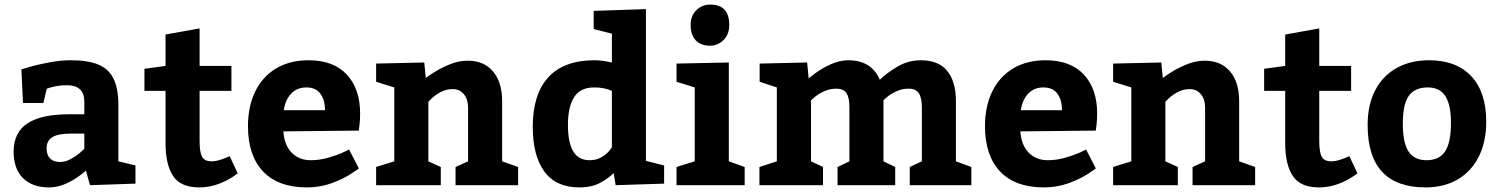

<svg xmlns="http://www.w3.org/2000/svg" viewBox="-20 -815 6596 845"><path d="M195.8 9.8Q122.6 9.8 81.3 -31Q40 -71.8 40 -147Q40 -232.9 101.6 -272.5Q163.1 -312 280.8 -312H351.1V-367.2Q351.1 -440.4 273.9 -439.9Q251 -439.9 231.4 -436.5Q211.9 -433.1 200.4 -429.4Q189 -425.8 186 -424.8L170.9 -361.8H81.1L74.2 -509.8Q83 -512.7 117.4 -522.5Q151.9 -532.2 200 -541Q248 -549.8 291 -549.8Q368.2 -549.8 413.6 -530.5Q459 -511.2 480 -468Q501 -424.8 501 -352.1V-105L576.2 -86.9V-6.8L376 0L357.9 -64.9Q357.9 -63 332 -43Q306.2 -22.9 270 -6.6Q233.9 9.8 195.8 9.8ZM244.1 -102.1Q268.1 -102.1 291.5 -115Q314.9 -127.9 331.1 -141.8Q347.2 -155.8 351.1 -160.2V-227.1H293.9Q235.8 -227.1 210.4 -211.4Q185.1 -195.8 185.1 -162.1Q185.1 -132.8 200.4 -117.4Q215.8 -102.1 244.1 -102.1Z M708.5 -185.1V-415H615.7V-512.2L708.5 -524.9V-663.1L858.4 -689.9V-524.9H998.5V-415H858.4V-194.8Q858.4 -145 869.4 -125Q880.4 -105 911.6 -105Q929.7 -105 953.6 -113Q977.5 -121.1 990.7 -127.9L1026.4 -51.8Q942.4 10.3 856.4 9.8Q775.4 9.8 741.9 -40.5Q708.5 -90.8 708.5 -185.1Z M1348.1 -109.9Q1385.3 -109.9 1422.6 -120.4Q1460 -130.9 1484.6 -141.8Q1509.3 -152.8 1516.1 -157.2L1559.1 -74.2Q1559.1 -72.3 1524.2 -49.6Q1489.3 -26.9 1438.7 -8.5Q1388.2 9.8 1331.1 9.8Q1204.1 9.8 1137.7 -60.5Q1071.3 -130.9 1071.3 -259.8Q1071.3 -346.7 1103.3 -412.4Q1135.3 -478 1195.3 -513.9Q1255.4 -549.8 1337.9 -549.8Q1447.8 -549.8 1506.3 -486.8Q1564.9 -423.8 1564.9 -314.9Q1564.9 -291 1562.5 -268.6Q1560.1 -246.1 1559.1 -240.2L1227.1 -236.8Q1231 -176.8 1263.4 -143.3Q1295.9 -109.9 1348.1 -109.9ZM1229 -330.1H1410.2Q1410.2 -375 1390.1 -402.6Q1370.1 -430.2 1328.1 -430.2Q1287.1 -430.2 1261.2 -402.6Q1235.4 -375 1229 -330.1Z M2038.1 -547.9Q2109.9 -547.9 2149.9 -500.5Q2189.9 -453.1 2189.9 -370.1V-105L2260.3 -80.1V0H1984.9V-80.1L2040 -105V-342.8Q2040 -377.9 2021.5 -400.4Q2002.9 -422.9 1972.2 -422.9Q1944.3 -422.9 1920.7 -410.4Q1897 -397.9 1881.1 -383.1Q1865.2 -368.2 1865.2 -366.2V-105L1919.9 -80.1V0H1635.3V-80.1L1715.3 -105V-430.2L1635.3 -455.1V-535.2L1847.2 -540L1854 -471.2Q1854 -473.1 1885.5 -493.7Q1917 -514.2 1957.5 -531Q1998 -547.9 2038.1 -547.9Z M2529.8 9.8Q2426.8 9.8 2375.7 -60.1Q2324.7 -129.9 2324.7 -256.8Q2324.7 -399.9 2393.1 -474.9Q2461.4 -549.8 2597.7 -549.8Q2628.4 -549.8 2672.9 -540V-667L2592.8 -687V-767.1L2822.8 -774.9V-106.9L2902.8 -86.9V-6.8L2689.5 0L2680.7 -53.2Q2658.7 -30.8 2621.6 -10.5Q2584.5 9.8 2529.8 9.8ZM2594.7 -430.2Q2533.7 -430.2 2506.6 -387.2Q2479.5 -344.2 2479.5 -265.1Q2479.5 -188 2502.7 -148.9Q2525.9 -109.9 2575.7 -109.9Q2603.5 -109.9 2625.5 -122.3Q2647.5 -134.8 2660.2 -149.9Q2672.9 -165 2672.9 -167V-415Q2640.6 -430.2 2594.7 -430.2Z M3105.5 -794.9Q3189.5 -794.9 3189.5 -705.1Q3189.5 -663.1 3163.8 -638.4Q3138.2 -613.8 3105.5 -613.8Q3064.5 -613.8 3042 -637.5Q3019.5 -661.1 3019.5 -705.1Q3019.5 -746.1 3044.9 -770.5Q3070.3 -794.9 3105.5 -794.9ZM3257.3 -80.1V0H2957.5V-80.1L3037.6 -105V-430.2L2957.5 -455.1V-535.2L3187.5 -540V-105Z M4254.9 0H3983.9V-80.1L4037.1 -105V-342.8Q4037.1 -384.8 4023.7 -404.8Q4010.3 -424.8 3979 -424.8Q3950.2 -424.8 3925.5 -413.3Q3900.9 -401.9 3884.5 -388.4Q3868.2 -375 3868.2 -373V-105L3919.9 -80.1V0H3666V-80.1L3718.3 -105V-342.8Q3718.3 -385.7 3705.1 -405.3Q3691.9 -424.8 3661.1 -424.8Q3632.3 -424.8 3607.2 -413.3Q3582 -401.9 3565.7 -387.9Q3549.3 -374 3549.3 -373V-105L3602.1 -80.1V0H3322.3V-80.1L3398.9 -105V-430.2L3323.2 -455.1V-535.2L3532.2 -540L3539.1 -469.2Q3539.1 -471.2 3568.1 -492.7Q3597.2 -514.2 3636.2 -532Q3675.3 -549.8 3713.9 -549.8Q3814.9 -549.8 3852.1 -463.9Q3879.9 -491.7 3928 -520.8Q3976.1 -549.8 4033.2 -549.8Q4110.4 -549.8 4148.7 -502.9Q4187 -456.1 4187 -370.1V-105L4254.9 -80.1Z M4591.8 -109.9Q4628.9 -109.9 4666.3 -120.4Q4703.6 -130.9 4728.3 -141.8Q4752.9 -152.8 4759.8 -157.2L4802.7 -74.2Q4802.7 -72.3 4767.8 -49.6Q4732.9 -26.9 4682.4 -8.5Q4631.8 9.8 4574.7 9.8Q4447.8 9.8 4381.3 -60.5Q4314.9 -130.9 4314.9 -259.8Q4314.9 -346.7 4346.9 -412.4Q4378.9 -478 4439 -513.9Q4499 -549.8 4581.5 -549.8Q4691.4 -549.8 4750 -486.8Q4808.6 -423.8 4808.6 -314.9Q4808.6 -291 4806.2 -268.6Q4803.7 -246.1 4802.7 -240.2L4470.7 -236.8Q4474.6 -176.8 4507.1 -143.3Q4539.6 -109.9 4591.8 -109.9ZM4472.7 -330.1H4653.8Q4653.8 -375 4633.8 -402.6Q4613.8 -430.2 4571.8 -430.2Q4530.8 -430.2 4504.9 -402.6Q4479 -375 4472.7 -330.1Z M5281.7 -547.9Q5353.5 -547.9 5393.6 -500.5Q5433.6 -453.1 5433.6 -370.1V-105L5503.9 -80.1V0H5228.5V-80.1L5283.7 -105V-342.8Q5283.7 -377.9 5265.1 -400.4Q5246.6 -422.9 5215.8 -422.9Q5188 -422.9 5164.3 -410.4Q5140.6 -397.9 5124.8 -383.1Q5108.9 -368.2 5108.9 -366.2V-105L5163.6 -80.1V0H4878.9V-80.1L4959 -105V-430.2L4878.9 -455.1V-535.2L5090.8 -540L5097.7 -471.2Q5097.7 -473.1 5129.2 -493.7Q5160.6 -514.2 5201.2 -531Q5241.7 -547.9 5281.7 -547.9Z M5636.2 -185.1V-415H5543.5V-512.2L5636.2 -524.9V-663.1L5786.1 -689.9V-524.9H5926.3V-415H5786.1V-194.8Q5786.1 -145 5797.1 -125Q5808.1 -105 5839.4 -105Q5857.4 -105 5881.3 -113Q5905.3 -121.1 5918.5 -127.9L5954.1 -51.8Q5870.1 10.3 5784.2 9.8Q5703.1 9.8 5669.7 -40.5Q5636.2 -90.8 5636.2 -185.1Z M6521 -279.8Q6521 -190.9 6488 -125.5Q6455.1 -60.1 6395 -25.1Q6335 9.8 6253.9 9.8Q5999 9.8 5999 -265.1Q5999 -354 6032.5 -418Q6065.9 -481.9 6127 -515.9Q6188 -549.8 6269 -549.8Q6389.6 -549.8 6455.3 -479.5Q6521 -409.2 6521 -279.8ZM6153.8 -270Q6153.8 -187 6179 -148.4Q6204.1 -109.9 6258.8 -109.9Q6314 -109.9 6339.8 -148.4Q6365.7 -187 6365.7 -274.9Q6365.7 -353 6341.3 -391.6Q6316.9 -430.2 6263.7 -430.2Q6207 -430.2 6180.4 -393.6Q6153.8 -356.9 6153.8 -270Z"/></svg>

Font: Kadwa
Style: Regular
Weight: 400
Designer: Sol Matas
Foundry: Sol Matas
Version: Version 1.000;PS 001.000;hotconv 1.0.70;makeotf.lib2.5.58329